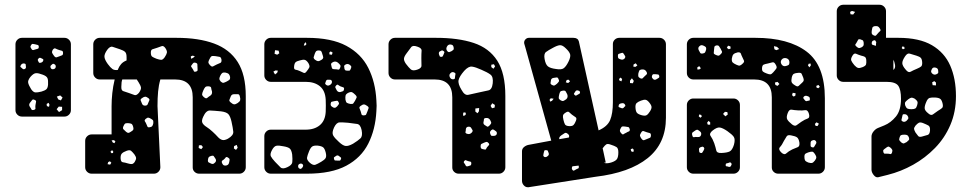

<svg xmlns="http://www.w3.org/2000/svg" viewBox="-20 -730 4066 807"><path d="M72 -240Q61 -240 53 -248Q45 -256 45 -267V-544Q45 -555 53 -563Q61 -571 72 -571H251Q262 -571 270 -563Q278 -555 278 -544V-267Q278 -256 270 -248Q262 -240 251 -240ZM127 -544Q121 -545 117.5 -545.5Q114 -546 111 -541Q107 -535 108 -532Q109 -529 113 -523Q116 -519 119.5 -519.5Q123 -520 128 -522Q134 -524 138.5 -525Q143 -526 143 -533Q143 -540 138.5 -541Q134 -542 127 -544ZM245 -507Q245 -515 240.5 -516.5Q236 -518 228 -520Q219 -523 213.5 -526Q208 -529 202 -521Q197 -512 199.5 -507Q202 -502 208 -494Q213 -488 217.5 -489Q222 -490 229 -493Q236 -496 240.5 -497.5Q245 -499 245 -507ZM152 -486Q146 -489 142 -484Q137 -480 140 -474Q142 -470 143.5 -467.5Q145 -465 150 -466Q160 -468 162 -476Q163 -481 160 -482Q157 -483 152 -486ZM89 -449Q88 -455 88 -458.5Q88 -462 83 -463Q72 -465 67 -455Q64 -450 67 -448Q70 -446 74 -442Q78 -437 84 -440Q90 -443 89 -449ZM209 -460Q204 -463 201.5 -461.5Q199 -460 195 -456Q190 -452 193 -445Q196 -438 203 -439Q212 -440 214 -447Q216 -456 209 -460ZM160 -416Q142 -423 131.5 -422.5Q121 -422 108 -407Q96 -392 98.5 -381.5Q101 -371 111 -355Q120 -342 129 -341.5Q138 -341 154 -345Q168 -349 174.5 -354.5Q181 -360 182 -375Q183 -393 179.5 -401.5Q176 -410 160 -416ZM233 -329 219 -324 225 -312 236 -308 243 -320ZM126 -310Q118 -314 115 -309.5Q112 -305 106 -298Q100 -290 105 -282Q110 -275 112 -270.5Q114 -266 122 -268Q130 -270 129 -275Q128 -280 129 -288Q130 -297 131.5 -302Q133 -307 126 -310ZM188 -290 184 -298 176 -293 177 -284 186 -281ZM241 -281 227 -282 218 -271 228 -259 241 -267Z M399 -396Q388 -396 380 -404Q372 -412 372 -423V-544Q372 -555 380 -563Q388 -571 399 -571H722Q815 -571 880 -547Q945 -523 979 -469.5Q1013 -416 1013 -326V-27Q1013 -16 1005 -8Q997 0 986 0H817Q806 0 798 -7.5Q790 -15 790 -26V-321Q790 -396 716 -396H654Q647 -372 644.5 -345Q642 -318 642 -284L654 -27Q654 -16 646 -8Q638 0 627 0H365Q354 0 346 -8Q338 -16 338 -27V-138Q338 -149 346 -157Q354 -165 365 -165H449V-284Q449 -310 452 -338.5Q455 -367 462 -396ZM675 -528Q667 -539 659.5 -536Q652 -533 640 -529Q628 -525 621 -523Q614 -521 614 -509Q614 -496 619.5 -492Q625 -488 638 -483Q650 -479 657 -478.5Q664 -478 672 -489Q680 -501 681.5 -508.5Q683 -516 675 -528ZM484 -523Q465 -529 454 -533Q443 -537 431 -521Q418 -503 419 -491Q420 -479 433 -461Q444 -446 452.5 -440Q461 -434 475 -436L477 -441Q481 -451 489 -460.5Q497 -470 512 -476Q512 -480 512 -483Q512 -486 512 -490Q512 -506 505.5 -512Q499 -518 484 -523ZM799 -494 789 -496 782 -493 783 -483 792 -487ZM911 -479Q909 -490 903 -491Q897 -492 886 -494Q877 -495 872 -494.5Q867 -494 863 -486Q857 -476 856 -470Q855 -464 863 -456Q870 -448 875.5 -451Q881 -454 891 -459Q900 -463 906 -465.5Q912 -468 911 -479ZM803 -466Q796 -468 793 -465.5Q790 -463 786 -457Q782 -453 783.5 -450Q785 -447 788 -443Q793 -436 794.5 -431.5Q796 -427 803 -429Q811 -431 810.5 -436Q810 -441 810 -449Q810 -456 809.5 -460Q809 -464 803 -466ZM947 -407Q945 -416 941 -419.5Q937 -423 927 -425Q918 -426 914 -423Q910 -420 906 -412Q902 -404 902 -399Q902 -394 908 -387Q915 -381 919.5 -382Q924 -383 932 -387Q940 -391 944 -394.5Q948 -398 947 -407ZM562 -385Q560 -388 558 -391Q556 -394 555 -396H494Q492 -391 491 -383.5Q490 -376 490 -366Q489 -350 498 -347Q507 -344 522 -339Q537 -333 545.5 -330.5Q554 -328 564 -340Q574 -354 572.5 -362.5Q571 -371 562 -385ZM858 -367Q847 -368 843 -364Q839 -360 835 -351Q830 -340 829.5 -334Q829 -328 838 -321Q846 -314 851 -318.5Q856 -323 864 -328Q873 -334 871 -346Q868 -355 867.5 -360.5Q867 -366 858 -367ZM966 -334Q954 -335 950 -325Q947 -316 944.5 -311Q942 -306 949 -300Q958 -292 964 -291.5Q970 -291 979 -297Q988 -303 989.5 -309Q991 -315 988 -325Q986 -334 980.5 -334Q975 -334 966 -334ZM603 -318Q595 -324 589.5 -323.5Q584 -323 576 -317Q569 -312 571.5 -307.5Q574 -303 577 -294Q580 -286 590 -286Q600 -286 602 -295Q605 -303 607.5 -308Q610 -313 603 -318ZM953 -219Q948 -241 940 -250Q932 -259 909 -262Q879 -265 862.5 -265.5Q846 -266 834 -239Q826 -222 831 -213Q836 -204 848 -196.5Q860 -189 874 -176Q887 -164 895.5 -154.5Q904 -145 913.5 -142Q923 -139 938 -147Q962 -161 960.5 -176.5Q959 -192 953 -219ZM616 -230Q608 -235 603.5 -235.5Q599 -236 592 -230Q586 -224 589 -220Q592 -216 595 -209Q598 -203 599.5 -198.5Q601 -194 608 -195Q616 -196 619 -199Q622 -202 624 -210Q625 -218 624 -222Q623 -226 616 -230ZM523 -212Q513 -213 508 -211.5Q503 -210 499 -200Q495 -191 498.5 -187Q502 -183 510 -176Q516 -171 520 -171.5Q524 -172 531 -177Q538 -181 540 -184.5Q542 -188 540 -196Q538 -204 535 -207.5Q532 -211 523 -212ZM459 -141 449 -140 454 -131 461 -128 465 -136ZM975 -121 964 -116 963 -106 972 -100 979 -109ZM826 -120 816 -119 815 -108 826 -103 833 -112ZM456 -93 451 -99 444 -92 449 -86 455 -87ZM545 -81Q537 -91 531 -96Q525 -101 512 -96Q498 -91 492 -84.5Q486 -78 487 -63Q488 -49 496.5 -48Q505 -47 518 -43Q528 -40 534 -40.5Q540 -41 546 -49Q552 -59 552 -65Q552 -71 545 -81ZM885 -64Q881 -70 878.5 -73.5Q876 -77 869 -75Q861 -73 858 -70Q855 -67 854 -58Q853 -50 857 -47.5Q861 -45 868 -42Q874 -40 877 -41.5Q880 -43 885 -48Q891 -55 885 -64ZM938 -68Q931 -72 928.5 -68Q926 -64 920 -59Q915 -56 913 -53.5Q911 -51 913 -45Q916 -39 918.5 -36.5Q921 -34 928 -34Q941 -35 943 -47Q945 -55 945 -59.5Q945 -64 938 -68ZM442 -52 435 -49 432 -40 443 -38 448 -46Z M1118 0Q1107 0 1099 -8Q1091 -16 1091 -27V-158Q1091 -169 1099 -177Q1107 -185 1118 -185H1265Q1302 -185 1324.5 -204Q1347 -223 1349 -260Q1350 -286 1349 -311Q1347 -349 1324.5 -367.5Q1302 -386 1265 -386H1118Q1107 -386 1099 -394Q1091 -402 1091 -413V-544Q1091 -555 1099 -563Q1107 -571 1118 -571H1270Q1373 -571 1435.5 -537.5Q1498 -504 1528 -444.5Q1558 -385 1562 -308Q1563 -293 1563 -285.5Q1563 -278 1562 -263Q1558 -186 1528 -126.5Q1498 -67 1435.5 -33.5Q1373 0 1270 0ZM1268 -545 1264 -553 1259 -546 1257 -538 1265 -540ZM1151 -517 1136 -519 1134 -504 1145 -500 1154 -506ZM1320 -518Q1312 -518 1309 -515Q1306 -512 1303 -504Q1300 -495 1298.5 -490Q1297 -485 1304 -479Q1312 -473 1317.5 -473Q1323 -473 1332 -479Q1339 -484 1338.5 -489Q1338 -494 1335 -502Q1333 -510 1330.5 -514Q1328 -518 1320 -518ZM1378 -509 1370 -514 1364 -509 1365 -501 1375 -500ZM1276 -465Q1268 -477 1260.5 -478.5Q1253 -480 1240 -476Q1227 -473 1222 -468Q1217 -463 1216 -449Q1215 -438 1222.5 -437Q1230 -436 1241 -431Q1250 -427 1256 -424Q1262 -421 1268 -429Q1277 -440 1280 -446.5Q1283 -453 1276 -465ZM1400 -467Q1389 -475 1378 -468Q1371 -464 1371.5 -459.5Q1372 -455 1374 -448Q1375 -442 1378 -440.5Q1381 -439 1387 -439Q1396 -439 1401 -437.5Q1406 -436 1409 -444Q1413 -452 1410 -456.5Q1407 -461 1400 -467ZM1452 -456Q1442 -465 1431 -458Q1426 -455 1426.5 -451Q1427 -447 1428 -440Q1430 -435 1432.5 -434Q1435 -433 1440 -433Q1445 -433 1448 -433Q1451 -433 1453 -438Q1456 -444 1456.5 -448Q1457 -452 1452 -456ZM1148 -433 1138 -434 1129 -429 1136 -417 1145 -424ZM1361 -395Q1352 -396 1350 -389Q1348 -384 1347 -380.5Q1346 -377 1350 -374Q1358 -367 1367 -373Q1377 -379 1375 -389Q1373 -394 1369.5 -394.5Q1366 -395 1361 -395ZM1411 -367Q1405 -370 1401.5 -373Q1398 -376 1393 -371Q1388 -366 1389.5 -362Q1391 -358 1395 -351Q1400 -342 1410 -343Q1417 -345 1421 -346.5Q1425 -348 1426 -355Q1427 -362 1422.5 -363Q1418 -364 1411 -367ZM1474 -331Q1466 -339 1460.5 -342Q1455 -345 1444 -340Q1434 -335 1432.5 -328.5Q1431 -322 1432 -311Q1434 -300 1438.5 -297.5Q1443 -295 1453 -293Q1462 -292 1465 -295.5Q1468 -299 1472 -306Q1476 -314 1478.5 -319Q1481 -324 1474 -331ZM1403 -301Q1400 -307 1396 -306.5Q1392 -306 1386 -305Q1379 -303 1375 -302.5Q1371 -302 1370 -295Q1369 -288 1371.5 -285Q1374 -282 1381 -278Q1387 -276 1390 -277.5Q1393 -279 1398 -284Q1402 -289 1404 -292Q1406 -295 1403 -301ZM1523 -285Q1515 -291 1509.5 -291Q1504 -291 1496 -285Q1489 -280 1491 -275Q1493 -270 1496 -262Q1498 -254 1499.5 -249.5Q1501 -245 1509 -245Q1517 -245 1519 -249Q1521 -253 1524 -261Q1527 -269 1529 -274.5Q1531 -280 1523 -285ZM1443 -214Q1420 -216 1407 -215.5Q1394 -215 1384 -194Q1374 -172 1380.5 -160.5Q1387 -149 1405 -133Q1421 -118 1432.5 -116.5Q1444 -115 1464 -126Q1485 -139 1495 -148.5Q1505 -158 1500 -183Q1495 -207 1481 -209Q1467 -211 1443 -214ZM1349 -89Q1345 -105 1338.5 -110.5Q1332 -116 1315 -118Q1299 -119 1292 -114Q1285 -109 1279 -94Q1272 -77 1270.5 -67.5Q1269 -58 1282 -46Q1296 -34 1305.5 -37.5Q1315 -41 1330 -50Q1344 -58 1348.5 -65.5Q1353 -73 1349 -89ZM1208 -81Q1205 -100 1197.5 -106Q1190 -112 1172 -115Q1153 -119 1142.5 -117.5Q1132 -116 1123 -99Q1114 -82 1118.5 -73Q1123 -64 1136 -50Q1150 -35 1159 -26.5Q1168 -18 1187 -27Q1207 -36 1208.5 -48Q1210 -60 1208 -81ZM1405 -74Q1399 -79 1393 -75Q1388 -72 1385 -69.5Q1382 -67 1384 -62Q1385 -56 1388.5 -55.5Q1392 -55 1399 -55Q1404 -55 1407.5 -55Q1411 -55 1413 -61Q1415 -66 1412.5 -68Q1410 -70 1405 -74ZM1253 -38Q1249 -44 1241 -42Q1233 -39 1233 -32Q1233 -23 1240 -21Q1244 -19 1246 -21Q1248 -23 1251 -26Q1256 -33 1253 -38Z M1908 0Q1897 0 1889 -7.5Q1881 -15 1881 -26V-321Q1881 -396 1807 -396H1640Q1629 -396 1621 -404Q1613 -412 1613 -423V-544Q1613 -555 1621 -563Q1629 -571 1640 -571H1813Q1906 -571 1971 -549.5Q2036 -528 2070 -475Q2104 -422 2104 -327V-27Q2104 -16 2096 -8Q2088 0 2077 0ZM1874 -543Q1863 -544 1858 -533Q1853 -523 1861 -514Q1865 -510 1868.5 -511Q1872 -512 1878 -515Q1883 -518 1885.5 -520.5Q1888 -523 1887 -529Q1886 -536 1883.5 -539Q1881 -542 1874 -543ZM1751 -485Q1751 -505 1752 -516.5Q1753 -528 1734 -534Q1715 -541 1708 -531.5Q1701 -522 1689 -506Q1679 -493 1678 -484Q1677 -475 1686 -462Q1698 -446 1706.5 -438.5Q1715 -431 1733 -437Q1752 -443 1751.5 -454.5Q1751 -466 1751 -485ZM1845 -515Q1840 -519 1837 -518Q1834 -517 1829 -514Q1823 -511 1825 -502Q1827 -497 1828 -494Q1829 -491 1834 -491Q1839 -491 1840.5 -493Q1842 -495 1844 -500Q1846 -506 1847.5 -509Q1849 -512 1845 -515ZM2056 -460 2045 -458V-448L2054 -441L2061 -451ZM2003 -437Q1979 -448 1964 -450Q1949 -452 1931 -432Q1911 -409 1907.5 -393.5Q1904 -378 1920 -352Q1933 -328 1948.5 -331.5Q1964 -335 1991 -341Q2017 -347 2032.5 -350Q2048 -353 2051 -380Q2054 -407 2041.5 -416.5Q2029 -426 2003 -437ZM1890 -425Q1880 -430 1873 -422Q1866 -415 1871 -405Q1876 -395 1887 -397Q1892 -398 1892 -401.5Q1892 -405 1893 -411Q1894 -416 1894.5 -419Q1895 -422 1890 -425ZM2060 -289 2049 -296 2042 -285 2048 -275 2059 -278ZM1994 -276 1978 -274V-261L1987 -254L1993 -262ZM1938 -256 1929 -258 1926 -251 1928 -242 1937 -247ZM2042 -222Q2036 -236 2022 -234Q2014 -233 2014 -228.5Q2014 -224 2012 -216Q2011 -208 2018 -204Q2024 -200 2027.5 -198Q2031 -196 2036 -201Q2042 -207 2044 -211Q2046 -215 2042 -222ZM1960 -193Q1956 -199 1946 -197Q1939 -195 1938 -187Q1938 -180 1936.5 -175.5Q1935 -171 1942 -168Q1955 -163 1964 -174Q1968 -179 1966 -183Q1964 -187 1960 -193ZM2062 -180Q2057 -184 2053.5 -185.5Q2050 -187 2045 -183Q2040 -178 2039.5 -174.5Q2039 -171 2042 -164Q2044 -159 2047.5 -159Q2051 -159 2057 -159Q2066 -160 2068 -167Q2070 -176 2062 -180ZM2034 -128Q2029 -134 2025 -133.5Q2021 -133 2014 -130Q2007 -127 2003.5 -125Q2000 -123 2000 -115Q2000 -107 2004 -105Q2008 -103 2015 -102Q2021 -100 2022.5 -103Q2024 -106 2027 -111Q2031 -116 2034.5 -119.5Q2038 -123 2034 -128ZM1947 -53Q1941 -55 1938 -56.5Q1935 -58 1931 -53Q1928 -49 1930 -46Q1932 -43 1935 -39Q1937 -34 1939 -32Q1941 -30 1946 -31Q1953 -33 1957 -34.5Q1961 -36 1961 -43Q1961 -50 1957 -50.5Q1953 -51 1947 -53Z M2201 57Q2190 58 2182 49.5Q2174 41 2174 30V-94Q2174 -105 2182.5 -112Q2191 -119 2201 -121L2297 -139L2188 -531Q2186 -539 2184.5 -543Q2183 -547 2183 -551Q2183 -559 2189 -565Q2195 -571 2203 -571H2390Q2409 -571 2413 -556L2496 -182Q2533 -198 2544.5 -225.5Q2556 -253 2556 -300V-545Q2556 -556 2564 -563.5Q2572 -571 2583 -571H2752Q2763 -571 2771 -563Q2779 -555 2779 -544V-235Q2779 -127 2702.5 -65.5Q2626 -4 2483 13ZM2358 -527Q2344 -541 2333 -540Q2322 -539 2304 -529Q2285 -519 2275 -511.5Q2265 -504 2269 -482Q2273 -459 2283 -451Q2293 -443 2317 -440Q2339 -436 2349 -443Q2359 -450 2369 -470Q2379 -490 2376.5 -501Q2374 -512 2358 -527ZM2604 -500Q2601 -505 2599 -507Q2597 -509 2591 -507Q2584 -505 2580.5 -503.5Q2577 -502 2577 -495Q2577 -487 2580 -484.5Q2583 -482 2590 -480Q2599 -477 2606 -485Q2609 -490 2608 -493Q2607 -496 2604 -500ZM2652 -464 2643 -459 2642 -450 2651 -449 2659 -455ZM2698 -427Q2692 -440 2677 -438Q2669 -437 2667 -433Q2665 -429 2663 -421Q2662 -413 2663 -409Q2664 -405 2671 -401Q2678 -398 2681 -401Q2684 -404 2689 -409Q2694 -414 2697.5 -417Q2701 -420 2698 -427ZM2736 -418Q2730 -418 2726.5 -418Q2723 -418 2721 -413Q2719 -407 2720.5 -404Q2722 -401 2726 -397Q2732 -392 2741 -398Q2746 -401 2749 -403Q2752 -405 2751 -411Q2749 -417 2745.5 -417Q2742 -417 2736 -418ZM2327 -399Q2324 -405 2320 -404.5Q2316 -404 2309 -403Q2298 -402 2296 -394Q2295 -386 2294 -381.5Q2293 -377 2300 -373Q2307 -369 2311 -371Q2315 -373 2321 -378Q2327 -384 2329 -387.5Q2331 -391 2327 -399ZM2595 -398 2588 -404 2582 -398 2583 -392 2592 -388ZM2636 -401 2628 -391V-381L2640 -380L2644 -390ZM2370 -395 2362 -394 2358 -384 2368 -381 2376 -388ZM2408 -350Q2401 -351 2398 -345Q2395 -340 2393 -337.5Q2391 -335 2395 -331Q2399 -327 2402 -328.5Q2405 -330 2410 -333Q2414 -335 2416 -336.5Q2418 -338 2418 -342Q2417 -347 2414.5 -348Q2412 -349 2408 -350ZM2364 -334Q2360 -342 2357.5 -346Q2355 -350 2346 -349Q2337 -348 2334.5 -344Q2332 -340 2330 -331Q2328 -322 2328.5 -317.5Q2329 -313 2337 -308Q2344 -304 2348.5 -306Q2353 -308 2360 -313Q2369 -321 2364 -334ZM2307 -315 2295 -317 2290 -311 2292 -303 2300 -306ZM2709 -299Q2701 -309 2694 -310.5Q2687 -312 2674 -307Q2661 -302 2655.5 -296.5Q2650 -291 2651 -277Q2652 -262 2657 -256Q2662 -250 2676 -246Q2690 -242 2697 -245.5Q2704 -249 2712 -262Q2719 -273 2718.5 -280.5Q2718 -288 2709 -299ZM2607 -290Q2603 -298 2593 -296Q2587 -295 2584 -293Q2581 -291 2580 -285Q2579 -280 2583 -279Q2587 -278 2591 -276Q2597 -273 2601 -277Q2604 -281 2607 -283Q2610 -285 2607 -290ZM2384 -248Q2376 -255 2371.5 -259Q2367 -263 2358 -257Q2348 -251 2346.5 -245Q2345 -239 2348 -227Q2351 -214 2354.5 -207.5Q2358 -201 2371 -200Q2385 -199 2390.5 -204.5Q2396 -210 2401 -223Q2405 -234 2399 -237.5Q2393 -241 2384 -248ZM2608 -198Q2601 -199 2596.5 -198.5Q2592 -198 2589 -191Q2585 -184 2585.5 -179.5Q2586 -175 2592 -169Q2597 -163 2601 -166Q2605 -169 2612 -172Q2618 -176 2623 -177.5Q2628 -179 2627 -187Q2625 -195 2620.5 -196Q2616 -197 2608 -198ZM2716 -161Q2716 -169 2711.5 -170.5Q2707 -172 2699 -174Q2690 -177 2685 -179Q2680 -181 2675 -173Q2669 -164 2670 -159Q2671 -154 2677 -146Q2683 -139 2687.5 -141Q2692 -143 2700 -146Q2708 -149 2712 -151Q2716 -153 2716 -161ZM2367 -167Q2359 -174 2353.5 -170.5Q2348 -167 2339 -161Q2328 -153 2331 -145L2371 -152Q2375 -161 2367 -167ZM2547 -122Q2534 -127 2528 -123Q2522 -119 2514 -108L2513 -107L2526 -47L2518 -46Q2529 -41 2549 -47Q2568 -53 2573.5 -62Q2579 -71 2579 -90Q2579 -107 2571 -112Q2563 -117 2547 -122ZM2639 -106 2631 -103 2633 -94 2642 -91 2644 -100ZM2286 -87Q2284 -93 2282.5 -96Q2281 -99 2274 -99Q2268 -99 2267.5 -95.5Q2267 -92 2265 -86Q2264 -81 2263.5 -77.5Q2263 -74 2267 -71Q2274 -67 2282 -74Q2289 -79 2286 -87ZM2386 -16Q2390 -11 2393.5 -13.5Q2397 -16 2403 -19Q2407 -21 2410 -22Q2413 -23 2413 -28Q2413 -28 2412 -34L2386 -31Q2381 -22 2386 -16Z M3251 0Q3240 0 3232 -7.5Q3224 -15 3224 -26V-321Q3224 -396 3150 -396H2894Q2883 -396 2875 -404Q2867 -412 2867 -423V-544Q2867 -555 2875 -563Q2883 -571 2894 -571H3155Q3294 -571 3370.5 -513Q3447 -455 3447 -317V-27Q3447 -16 3439 -8Q3431 0 3420 0ZM2937 -538Q2927 -543 2920 -536Q2912 -529 2917 -519Q2921 -512 2923 -508Q2925 -504 2933 -505Q2941 -506 2943.5 -510Q2946 -514 2948 -522Q2949 -529 2946.5 -532Q2944 -535 2937 -538ZM3009 -525Q3005 -532 3002 -536Q2999 -540 2991 -539Q2983 -537 2982.5 -532Q2982 -527 2981 -519Q2980 -511 2980 -507Q2980 -503 2987 -500Q2995 -496 2999.5 -496Q3004 -496 3010 -503Q3016 -509 3014.5 -513.5Q3013 -518 3009 -525ZM3050 -535 3040 -538 3035 -529 3043 -523 3051 -526ZM3246 -533 3233 -536 3235 -523 3243 -519 3255 -524ZM3101 -488Q3096 -498 3094 -504.5Q3092 -511 3081 -510Q3068 -507 3063 -502Q3058 -497 3056 -484Q3055 -472 3059.5 -467.5Q3064 -463 3075 -458Q3085 -453 3090 -454.5Q3095 -456 3103 -464Q3109 -470 3107 -475Q3105 -480 3101 -488ZM3298 -468Q3298 -481 3286 -485Q3273 -489 3265 -479Q3258 -469 3266 -458Q3273 -449 3285 -453Q3292 -455 3295 -457.5Q3298 -460 3298 -468ZM3240 -459Q3234 -470 3226.5 -468Q3219 -466 3207 -463Q3196 -461 3190 -458.5Q3184 -456 3183 -445Q3182 -433 3187 -429Q3192 -425 3203 -421Q3213 -417 3218 -417.5Q3223 -418 3230 -426Q3239 -436 3243 -442Q3247 -448 3240 -459ZM3387 -463 3379 -462 3376 -455 3382 -447 3388 -455ZM2919 -452 2911 -447V-438H2919L2926 -443ZM3356 -404Q3352 -414 3349.5 -419.5Q3347 -425 3336 -424Q3323 -423 3317 -420Q3311 -417 3308 -405Q3305 -391 3307.5 -384.5Q3310 -378 3322 -371Q3332 -364 3337 -369Q3342 -374 3351 -382Q3357 -387 3358 -391.5Q3359 -396 3356 -404ZM3248 -386 3237 -383 3239 -373 3248 -369 3256 -377ZM3420 -373 3411 -369 3412 -362 3419 -359 3426 -365ZM3324 -338 3312 -340 3309 -330 3316 -324 3323 -328ZM3374 -326Q3364 -330 3358 -323Q3355 -319 3357 -316.5Q3359 -314 3362 -310Q3366 -304 3371 -305Q3377 -307 3380.5 -307Q3384 -307 3384 -313Q3384 -319 3382 -321.5Q3380 -324 3374 -326ZM2894 0Q2883 0 2875 -8Q2867 -16 2867 -27V-289Q2867 -300 2875 -308Q2883 -316 2894 -316H3063Q3074 -316 3082 -308Q3090 -300 3090 -289V-27Q3090 -16 3082 -8Q3074 0 3063 0ZM3335 -266Q3318 -267 3307.5 -269Q3297 -271 3291 -255Q3284 -237 3289 -228Q3294 -219 3309 -207Q3321 -198 3328.5 -204Q3336 -210 3348 -218Q3363 -228 3374 -231.5Q3385 -235 3380 -252Q3375 -269 3364 -267Q3353 -265 3335 -266ZM3037 -259 3027 -260 3019 -251 3029 -241 3039 -249ZM2927 -247 2919 -249 2917 -241 2924 -235 2930 -241ZM2965 -216 2958 -222 2952 -214 2955 -206H2965ZM3422 -210 3412 -216 3405 -209 3408 -201 3416 -200ZM3037 -179Q3018 -192 3006 -194Q2994 -196 2976 -182Q2959 -169 2967 -158Q2975 -147 2982 -128Q2988 -110 2990.5 -98Q2993 -86 3012 -87Q3036 -88 3047 -93.5Q3058 -99 3065 -122Q3071 -145 3064 -155Q3057 -165 3037 -179ZM2923 -177Q2917 -182 2913 -184Q2909 -186 2903 -182Q2895 -177 2891 -173.5Q2887 -170 2890 -160Q2892 -152 2897.5 -153.5Q2903 -155 2912 -154Q2923 -153 2926 -161Q2930 -171 2923 -177ZM3305 -161Q3291 -164 3286.5 -157Q3282 -150 3275 -138Q3267 -121 3258.5 -112Q3250 -103 3263 -90Q3276 -77 3285 -85.5Q3294 -94 3310 -102Q3324 -108 3333 -111.5Q3342 -115 3340 -131Q3337 -148 3329.5 -153Q3322 -158 3305 -161ZM3409 -137Q3404 -144 3395 -140Q3387 -138 3387 -129Q3387 -122 3387 -117.5Q3387 -113 3393 -111Q3400 -109 3402 -113Q3404 -117 3408 -123Q3414 -131 3409 -137ZM2938 -111Q2934 -114 2931.5 -113.5Q2929 -113 2924 -111Q2917 -108 2918 -101Q2919 -95 2919 -92Q2919 -89 2925 -87Q2930 -86 2932 -89Q2934 -92 2937 -97Q2939 -101 2940 -104Q2941 -107 2938 -111ZM3405 -83Q3399 -92 3394 -92.5Q3389 -93 3379 -90Q3370 -87 3365.5 -84Q3361 -81 3361 -71Q3361 -60 3364 -55.5Q3367 -51 3377 -47Q3387 -44 3392.5 -45Q3398 -46 3405 -55Q3411 -63 3411 -68.5Q3411 -74 3405 -83ZM3053 -45Q3050 -48 3047.5 -47.5Q3045 -47 3041 -45Q3036 -44 3033 -43Q3030 -42 3030 -36Q3030 -31 3033.5 -31Q3037 -31 3042 -29Q3049 -27 3052 -32Q3054 -36 3055 -38.5Q3056 -41 3053 -45Z M3671 15Q3661 17 3652 5.5Q3643 -6 3643 -17V-156Q3643 -167 3651.5 -177.5Q3660 -188 3670 -192L3697 -203Q3724 -214 3745.5 -240Q3767 -266 3767 -315Q3767 -353 3755.5 -369.5Q3744 -386 3706 -386H3524Q3513 -386 3505 -394Q3497 -402 3497 -413V-683Q3497 -694 3505 -702Q3513 -710 3524 -710H3677Q3688 -710 3696 -702Q3704 -694 3704 -683V-571H3756Q3844 -571 3897 -540Q3950 -509 3974 -454Q3998 -399 3998 -326Q3998 -260 3974.5 -205Q3951 -150 3910 -108Q3869 -66 3818 -37.5Q3767 -9 3711 5ZM3561 -684 3553 -680 3555 -670 3566 -669 3574 -680ZM3679 -609Q3674 -617 3670 -619Q3666 -621 3656 -620Q3648 -618 3646.5 -613Q3645 -608 3644 -600Q3643 -592 3644.5 -588Q3646 -584 3653 -581Q3660 -578 3662.5 -581.5Q3665 -585 3670 -590Q3675 -596 3679 -599Q3683 -602 3679 -609ZM3610 -552Q3609 -559 3605.5 -561Q3602 -563 3595 -565Q3589 -566 3587 -563Q3585 -560 3582 -554Q3579 -548 3576 -544.5Q3573 -541 3578 -536Q3584 -530 3588.5 -528.5Q3593 -527 3601 -531Q3608 -535 3609.5 -539Q3611 -543 3610 -552ZM3653 -540Q3660 -537 3662 -538V-546Q3662 -550 3663 -553Q3661 -557 3659 -559.5Q3657 -562 3652 -560Q3644 -558 3644 -548Q3644 -544 3646 -542.5Q3648 -541 3653 -540ZM3781 -533 3773 -535 3770 -528 3775 -523 3782 -525ZM3856 -469Q3855 -482 3850 -487Q3845 -492 3832 -496Q3814 -501 3804 -504.5Q3794 -508 3784 -493Q3772 -475 3772.5 -464Q3773 -453 3787 -437Q3798 -423 3807.5 -428.5Q3817 -434 3834 -441Q3846 -446 3851.5 -450.5Q3857 -455 3856 -469ZM3621 -478Q3620 -488 3615 -491Q3610 -494 3600 -496Q3587 -500 3578.5 -504Q3570 -508 3563 -496Q3555 -483 3558 -475.5Q3561 -468 3571 -456Q3580 -446 3587 -444.5Q3594 -443 3606 -448Q3618 -453 3620 -459Q3622 -465 3621 -478ZM3742 -457Q3739 -473 3735 -479V-436Q3744 -443 3742 -457ZM3911 -446Q3901 -448 3897 -440Q3894 -434 3893.5 -430.5Q3893 -427 3897 -422Q3906 -413 3916 -418Q3923 -421 3923.5 -424.5Q3924 -428 3923 -435Q3922 -444 3911 -446ZM3914 -383 3907 -389 3898 -384 3900 -372 3914 -371ZM3912 -320Q3896 -321 3887.5 -318.5Q3879 -316 3873 -301Q3866 -285 3866.5 -275Q3867 -265 3881 -254Q3893 -243 3901 -249Q3909 -255 3922 -264Q3934 -271 3939.5 -276Q3945 -281 3942 -294Q3939 -308 3933 -313.5Q3927 -319 3912 -320ZM3825 -315Q3816 -320 3811 -319.5Q3806 -319 3798 -313Q3789 -306 3785.5 -301.5Q3782 -297 3785 -286Q3789 -276 3794.5 -273.5Q3800 -271 3811 -271Q3822 -271 3827 -274Q3832 -277 3835 -288Q3838 -298 3836 -303Q3834 -308 3825 -315ZM3797 -239Q3792 -251 3780 -250Q3774 -250 3773.5 -246Q3773 -242 3771 -235Q3770 -230 3769 -226.5Q3768 -223 3773 -220Q3781 -215 3790 -222Q3795 -227 3797 -230Q3799 -233 3797 -239ZM3859 -213Q3848 -217 3842 -214Q3836 -211 3828 -202Q3821 -193 3822 -187.5Q3823 -182 3828 -173Q3835 -163 3839.5 -158Q3844 -153 3855 -156Q3871 -160 3879.5 -163Q3888 -166 3889 -182Q3890 -198 3882 -202.5Q3874 -207 3859 -213ZM3800 -153Q3797 -160 3793 -162Q3789 -164 3781 -164Q3772 -164 3767.5 -162Q3763 -160 3761 -152Q3758 -144 3760.5 -140Q3763 -136 3770 -130Q3776 -126 3780 -127.5Q3784 -129 3791 -133Q3797 -138 3800 -141.5Q3803 -145 3800 -153ZM3722 -110Q3716 -115 3712 -113.5Q3708 -112 3702 -107Q3696 -103 3693.5 -100Q3691 -97 3693 -90Q3695 -84 3699 -84Q3703 -84 3710 -84Q3717 -84 3721.5 -82.5Q3726 -81 3729 -88Q3732 -96 3730 -100.5Q3728 -105 3722 -110Z"/></svg>

Font: Rubik Moonrocks
Style: Regular
Weight: 400
Designer: Hubert and Fischer, NaN
Foundry: Hubert and Fischer, NaN
Version: Version 2.200